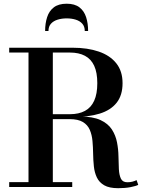

<svg xmlns="http://www.w3.org/2000/svg" viewBox="-20 -1007 788 1034"><path d="M210 -376.5V-392H356.5Q404.5 -392 437.5 -409.8Q470.5 -427.5 487.2 -464.5Q504 -501.5 504 -559Q504 -616.5 487.2 -652.8Q470.5 -689 437.5 -706.5Q404.5 -724 356.5 -724H29.5V-750H371.5Q451.5 -750 512 -729.2Q572.5 -708.5 606.2 -666.2Q640 -624 640 -559Q640 -494 608.2 -453.8Q576.5 -413.5 516.5 -395Q456.5 -376.5 371.5 -376.5ZM29.5 0V-26H369V0ZM133.5 -14.5V-734H264.5V-14.5ZM616.5 6.5Q568.5 6.5 541.2 -9.2Q514 -25 501.5 -51.5Q489 -78 485.5 -111.2Q482 -144.5 481.5 -179.8Q481 -215 478 -248Q475 -281 463.5 -307.8Q452 -334.5 426.2 -350Q400.5 -365.5 354.5 -365.5H210V-379.5H410.5Q480 -379.5 521 -360.5Q562 -341.5 582.5 -309.8Q603 -278 610.2 -240.2Q617.5 -202.5 618 -164.8Q618.5 -127 620.2 -95.5Q622 -64 631.2 -44.8Q640.5 -25.5 665.5 -25.5Q681.5 -25.5 693.5 -28.8Q705.5 -32 715.5 -37L724.5 -11.5Q712.5 -5 683.2 0.8Q654 6.5 616.5 6.5ZM223 -840Q223 -881 233.8 -914.5Q244.5 -948 270 -967.5Q295.5 -987 339 -987Q382.5 -987 407.8 -967.5Q433 -948 443.8 -914.5Q454.5 -881 454.5 -840H436.5Q436.5 -864 423.5 -879Q410.5 -894 388.2 -901Q366 -908 339 -908Q312.5 -908 290 -901Q267.5 -894 254.2 -879Q241 -864 241 -840Z"/></svg>

Font: Bodoni Moda SC 9pt SemiBold
Style: Regular
Weight: 600
Designer: Owen Earl
Foundry: indestructible type
Version: Version 2.005